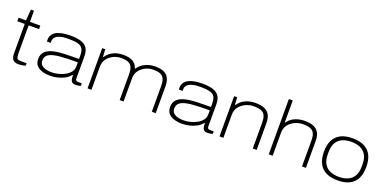

<svg xmlns="http://www.w3.org/2000/svg" viewBox="-9 -1535 4745 2359"><g transform="rotate(20 2363.5 -355.5)"><path d="M211 12Q181 12 160 1.5Q139 -9 128 -31Q117 -53 117 -87V-480H20V-526H116L128 -672H168V-526H304V-480H168V-111Q168 -71 177 -52.5Q186 -34 228 -34H304V-3Q291 2 274.5 5.5Q258 9 241.5 10.5Q225 12 211 12Z M625 12Q583 12 545.5 4Q508 -4 479.5 -21Q451 -38 435 -65Q419 -92 419 -131Q419 -196 456 -231.5Q493 -267 558.5 -282.5Q624 -298 709.5 -301Q795 -304 891 -304V-346Q891 -404 873.5 -435.5Q856 -467 811.5 -479.5Q767 -492 687 -492Q618 -492 576 -479Q534 -466 515 -444Q496 -422 496 -395V-370H448Q447 -375 446.5 -380Q446 -385 446 -392Q446 -440 474 -472.5Q502 -505 558.5 -521.5Q615 -538 700 -538Q781 -538 834.5 -521Q888 -504 915 -464.5Q942 -425 942 -355V-74Q942 -51 949 -42.5Q956 -34 977 -34H1025V-1Q1005 6 987.5 8Q970 10 959 10Q926 10 911.5 -3.5Q897 -17 893 -40Q889 -63 889 -92H882Q855 -57 812.5 -34Q770 -11 721 0.5Q672 12 625 12ZM626 -34Q675 -34 722.5 -47Q770 -60 808 -82.5Q846 -105 868.5 -135.5Q891 -166 891 -202V-260Q754 -260 660.5 -252Q567 -244 520 -217Q473 -190 473 -132Q473 -95 495.5 -73.5Q518 -52 553.5 -43Q589 -34 626 -34Z M1113 0V-526H1153L1158 -430H1166Q1196 -474 1234 -497.5Q1272 -521 1312 -529.5Q1352 -538 1387 -538Q1461 -538 1508.5 -513.5Q1556 -489 1574 -430H1582Q1613 -473 1651.5 -496.5Q1690 -520 1730.5 -529Q1771 -538 1807 -538Q1871 -538 1914.5 -519.5Q1958 -501 1981 -459.5Q2004 -418 2004 -348V0H1953V-337Q1953 -391 1940.5 -422Q1928 -453 1906 -468Q1884 -483 1855 -487.5Q1826 -492 1793 -492Q1743 -492 1694.5 -469Q1646 -446 1615 -404Q1584 -362 1584 -303V0H1533V-337Q1533 -391 1520.5 -422Q1508 -453 1486 -468Q1464 -483 1435 -487.5Q1406 -492 1373 -492Q1323 -492 1274.5 -469Q1226 -446 1195 -404Q1164 -362 1164 -303V0Z M2350 12Q2308 12 2270.5 4Q2233 -4 2204.5 -21Q2176 -38 2160 -65Q2144 -92 2144 -131Q2144 -196 2181 -231.5Q2218 -267 2283.5 -282.5Q2349 -298 2434.5 -301Q2520 -304 2616 -304V-346Q2616 -404 2598.5 -435.5Q2581 -467 2536.5 -479.5Q2492 -492 2412 -492Q2343 -492 2301 -479Q2259 -466 2240 -444Q2221 -422 2221 -395V-370H2173Q2172 -375 2171.5 -380Q2171 -385 2171 -392Q2171 -440 2199 -472.5Q2227 -505 2283.5 -521.5Q2340 -538 2425 -538Q2506 -538 2559.5 -521Q2613 -504 2640 -464.5Q2667 -425 2667 -355V-74Q2667 -51 2674 -42.5Q2681 -34 2702 -34H2750V-1Q2730 6 2712.5 8Q2695 10 2684 10Q2651 10 2636.5 -3.5Q2622 -17 2618 -40Q2614 -63 2614 -92H2607Q2580 -57 2537.5 -34Q2495 -11 2446 0.5Q2397 12 2350 12ZM2351 -34Q2400 -34 2447.5 -47Q2495 -60 2533 -82.5Q2571 -105 2593.5 -135.5Q2616 -166 2616 -202V-260Q2479 -260 2385.5 -252Q2292 -244 2245 -217Q2198 -190 2198 -132Q2198 -95 2220.5 -73.5Q2243 -52 2278.5 -43Q2314 -34 2351 -34Z M2838 0V-526H2878L2883 -430H2891Q2921 -474 2959.5 -497.5Q2998 -521 3039 -529.5Q3080 -538 3116 -538Q3184 -538 3230 -519.5Q3276 -501 3300 -459.5Q3324 -418 3324 -348V0H3273V-337Q3273 -391 3260.5 -422Q3248 -453 3225 -468Q3202 -483 3171.5 -487.5Q3141 -492 3106 -492Q3054 -492 3004 -469Q2954 -446 2921.5 -404Q2889 -362 2889 -303V0Z M3482 0V-723H3533V-436H3539Q3569 -478 3607 -500Q3645 -522 3684.5 -530Q3724 -538 3760 -538Q3828 -538 3874 -519.5Q3920 -501 3944 -459.5Q3968 -418 3968 -348V0H3917V-337Q3917 -391 3904.5 -422Q3892 -453 3869 -468Q3846 -483 3815.5 -487.5Q3785 -492 3750 -492Q3698 -492 3648 -469Q3598 -446 3565.5 -404Q3533 -362 3533 -303V0Z M4385 12Q4292 12 4230.5 -19.5Q4169 -51 4138.5 -112.5Q4108 -174 4108 -263Q4108 -353 4138.5 -414Q4169 -475 4230.5 -506.5Q4292 -538 4385 -538Q4478 -538 4539.5 -506.5Q4601 -475 4631.5 -414Q4662 -353 4662 -263Q4662 -174 4631.5 -112.5Q4601 -51 4539.5 -19.5Q4478 12 4385 12ZM4385 -34Q4449 -34 4499 -55Q4549 -76 4578 -124Q4607 -172 4607 -253V-273Q4607 -355 4578 -402.5Q4549 -450 4499 -471Q4449 -492 4385 -492Q4322 -492 4271.5 -471Q4221 -450 4192 -402.5Q4163 -355 4163 -273V-253Q4163 -172 4192 -124Q4221 -76 4271.5 -55Q4322 -34 4385 -34Z"/></g></svg>

Font: Archivo Expanded Thin
Style: Regular
Weight: 250
Width: 7
Designer: Hector Gatti
Foundry: Omnibus-Type
Version: Version 2.001